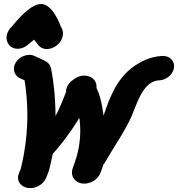

<svg xmlns="http://www.w3.org/2000/svg" viewBox="-20 -928 905 976"><path d="M69.5 -680C84.2 -680 102.4 -684.8 120 -699.1L153.2 -726.4L174.7 -699C183.6 -687.4 198.8 -678.6 218.4 -678.6C253.6 -678.6 292.3 -707.2 299.2 -746.4C299.9 -750.1 300.2 -754.1 300.2 -758.1C300.2 -769 297.5 -780.6 290 -791.3C286.9 -798.4 249.5 -907.7 188.2 -907.7C130 -907.7 52.2 -807 41.2 -794.2C30.4 -784.7 17.7 -767.4 14.2 -748C13.6 -744.1 13.2 -740.3 13.2 -736.6C13.2 -706 35.2 -680 69.5 -680ZM380.6 -180C368.7 -112.6 350.6 -83.4 346.7 -61.4C346.1 -57.9 345.8 -54.5 345.8 -51.2C345.8 -21.2 369.2 5.5 408.1 5.5C440.4 5.5 476.3 -14.3 488.8 -45.5C494.6 -60 500.6 -74.6 506.8 -94.4C506.8 -94.4 507.1 -91.1 514 -103.2C557.1 -178.3 613.3 -257.4 650.3 -340.5C681.2 -417.4 712.2 -515.4 788 -519.6C821.2 -520.2 857.7 -545.1 864.2 -581.6C864.7 -584.8 865 -588 865 -591.2C865 -619 843.8 -643.6 808.3 -643.6H804.9L804.2 -643.6C768.5 -641.6 728 -631.3 687.9 -608.2C577.4 -545.3 540 -438.1 506.4 -340.3C500.2 -388.8 490.8 -439 470.4 -481.4C470.7 -483.5 470.8 -485.5 470.8 -487.6C470.8 -517.3 447.6 -543.6 408.3 -543.6H407.3C391.8 -543.6 374.4 -539.8 355 -524.8C338.4 -514.5 320.8 -496.1 316.4 -471.4C316 -468.7 315.5 -468.6 315.8 -460.2C299.6 -420.5 283.5 -377.5 262.3 -337.9C262.1 -394.9 258.3 -484.6 239.5 -580.6C235.9 -596.8 225.4 -610.5 207.4 -619.4L155.3 -643.5C149.2 -646.1 143.4 -649.1 130.2 -649.1H129.3C96.2 -649.1 58.2 -625 51.6 -587.7C51.1 -584.5 50.8 -581.3 50.8 -578.1C50.8 -558.6 61.3 -539.7 81.6 -530.1L105.1 -519.8C113.6 -465.6 119.1 -406.7 119.1 -342.9C119.1 -281.3 114 -215.2 101.5 -144.6C97.3 -120.8 92.1 -96 85.4 -69.4L76.2 -47.5C75.8 -46.7 72.9 -38 72.2 -34C71.6 -31.1 71.4 -28.1 71.4 -25.1C71.4 3 95 28.2 134.2 28.2C165.5 28.2 202.3 8.5 215.5 -25.9L227.9 -58.8C227.9 -58.8 229.3 -64.4 229.7 -64.4C235.9 -90.1 242.4 -116.1 248 -145.6C268.1 -167.1 324.8 -233.2 383.5 -328.9C386.4 -309.2 388.1 -287.7 388.1 -264.6C388.1 -238.3 385.8 -209.9 380.6 -180Z"/></svg>

Font: TudorRose
Style: BoldOblique
Weight: 500
Version: Version 001.000